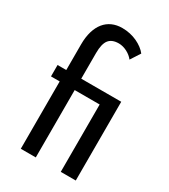

<svg xmlns="http://www.w3.org/2000/svg" viewBox="-194 -889 867 983"><g transform="rotate(30 239.5 -397.5)"><path d="M91.4 0V-398.2H40V-465.5H91.4V-616.8Q91.4 -660.5 101.4 -693.9Q111.4 -727.3 129.8 -749.8Q148.2 -772.3 174.3 -783.9Q200.5 -795.5 233.2 -795.5Q257.3 -795.5 279.5 -790.5Q301.8 -785.5 320.9 -776.6Q340 -767.7 355.7 -755.9Q371.4 -744.1 381.8 -730.5L345 -673.6Q338.2 -682.7 328.2 -690.9Q318.2 -699.1 306.4 -705.2Q294.5 -711.4 281.8 -714.8Q269.1 -718.2 256.8 -718.2Q216.8 -718.2 198.4 -694.8Q180 -671.4 180 -617.3V-465.5H416.4V0H327.7V-398.2H180V0Z"/></g></svg>

Font: Spartan Med
Style: Regular
Weight: 500
Designer: Matt Bailey, Mirko Velimirovic
Foundry: Matt Bailey
Version: Version 1.005